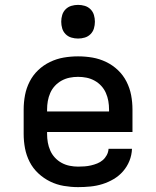

<svg xmlns="http://www.w3.org/2000/svg" viewBox="-20 -759 640 787"><path d="M300 8Q271 8 241.5 3Q212 -2 185.5 -15Q159 -28 137 -48.5Q115 -69 101.5 -95.5Q88 -122 82.5 -151Q77 -180 77 -210V-310Q77 -340 82.5 -369Q88 -398 101.5 -424.5Q115 -451 136.5 -471.5Q158 -492 185 -505Q212 -518 241 -523Q270 -528 300 -528Q330 -528 359 -523Q388 -518 415 -505Q442 -492 463.5 -471.5Q485 -451 498.5 -424.5Q512 -398 517.5 -369Q523 -340 523 -310V-218H173V-210Q173 -192 176 -175Q179 -158 186 -142Q193 -126 205 -113Q217 -100 232.5 -91.5Q248 -83 265.5 -79.5Q283 -76 300 -76Q313 -76 326.5 -77Q340 -78 353 -81Q366 -84 378.5 -89Q391 -94 401 -102.5Q411 -111 417.5 -123Q424 -135 425 -149H521Q520 -123 510.5 -99.5Q501 -76 484.5 -57Q468 -38 446 -25Q424 -12 400 -4.5Q376 3 350.5 5.5Q325 8 300 8ZM173 -302H427V-310Q427 -328 424 -345Q421 -362 414 -378Q407 -394 395 -407Q383 -420 367.5 -428.5Q352 -437 335 -440.5Q318 -444 300 -444Q282 -444 265 -440.5Q248 -437 232.5 -428.5Q217 -420 205 -407Q193 -394 186 -378Q179 -362 176 -345Q173 -328 173 -310ZM300 -601Q286 -601 272.5 -605Q259 -609 249 -619Q239 -629 235 -642.5Q231 -656 231 -670Q231 -684 235 -697.5Q239 -711 249 -721Q259 -731 272.5 -735Q286 -739 300 -739Q314 -739 327.5 -735Q341 -731 351 -721Q361 -711 365 -697.5Q369 -684 369 -670Q369 -656 365 -642.5Q361 -629 351 -619Q341 -609 327.5 -605Q314 -601 300 -601Z"/></svg>

Font: Iosevka Fixed Curly Md Ex
Style: Regular
Weight: 500
Width: 7
Monospace: yes
Designer: Belleve Invis
Foundry: Belleve Invis
Version: Version 30.1.2